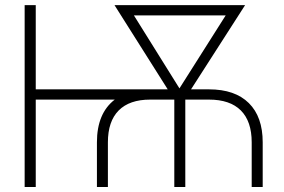

<svg xmlns="http://www.w3.org/2000/svg" viewBox="-20 -748 1135 768"><path d="M367.7 0V-178.7Q367.7 -294.9 439 -349.6H123V0H78.6V-727.5H123V-390.6H650.9L438 -727.5H960.4L744.1 -390.6H815.9Q919.9 -390.6 975.3 -335.7Q1030.8 -280.8 1030.8 -178.7V0H986.8V-178.7Q986.8 -262.7 943.4 -306.2Q899.9 -349.6 815.9 -349.6H721.2V0H677.2V-349.1L676.8 -349.6H580.6Q498 -349.6 454.8 -306.2Q411.6 -262.7 411.6 -178.7V0ZM697.8 -394.5 882.8 -686.5H515.6Z"/></svg>

Font: Inter Display ExtraLight
Style: Regular
Weight: 200
Designer: Rasmus Andersson
Foundry: rsms
Version: Version 4.000;git-a52131595